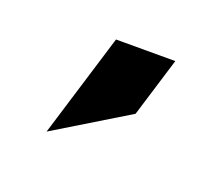

<svg xmlns="http://www.w3.org/2000/svg" viewBox="-47 -157 334 289"><g transform="rotate(20 120.0 -12.0)"><path d="M47.1 71 163.8 0 192.9 -95H97.9Z"/></g></svg>

Font: Din Kursivschrift
Style: Eng
Weight: 400
Version: Version 1.089